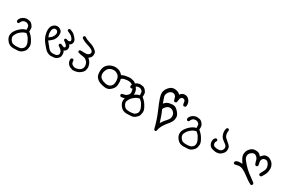

<svg xmlns="http://www.w3.org/2000/svg" viewBox="96 -1533 4326 2934"><g transform="rotate(30 2259.5 -66.0)"><path d="M191.4 282.2Q162.1 281.2 136.7 271Q111.3 260.7 90.8 237.8Q70.3 214.8 57.1 187Q43.9 159.2 47.4 126Q50.8 92.8 68.4 64Q85.9 35.2 111.3 8.8Q136.7 -17.6 167 -37.1Q197.3 -56.6 231.4 -63.5Q232.4 -120.1 218.3 -135.3Q204.1 -150.4 187.5 -157.2Q170.9 -164.1 144 -159.7Q117.2 -155.3 101.6 -134.8Q85.9 -114.3 80.1 -94.7Q70.3 -86.9 56.6 -87.9L43.9 -94.7Q35.2 -105.5 36.1 -121.1Q41 -146.5 62 -168.9Q83 -191.4 112.3 -202.6Q141.6 -213.9 167.5 -210.9Q193.4 -208 211.4 -203.6Q229.5 -199.2 253.4 -172.4Q277.3 -145.5 280.3 -120.1Q283.2 -94.7 280.3 -62.5Q316.4 -33.2 338.9 -4.9Q361.3 23.4 383.3 66.9Q405.3 110.4 400.4 145.5Q395.5 180.7 389.2 198.7Q382.8 216.8 350.6 246.1Q318.4 275.4 276.9 278.8Q235.4 282.2 191.4 282.2ZM300.8 222.7Q333 200.2 339.8 187Q346.7 173.8 349.1 156.7Q351.6 139.6 346.2 117.7Q340.8 95.7 328.6 72.8Q316.4 49.8 305.7 31.2Q294.9 12.7 255.9 -18.6Q228.5 -12.7 210 -4.4Q191.4 3.9 161.6 28.8Q131.8 53.7 121.1 73.2Q110.4 92.8 102.5 109.4Q94.7 126 97.2 143.6Q99.6 161.1 108.4 177.2Q117.2 193.4 132.8 210Q148.4 226.6 175.8 230.5Q203.1 234.4 226.1 233.4Q249 232.4 266.6 230.5Q284.2 228.5 300.8 222.7Z M744.1 97.7Q713.9 93.8 688 80.6Q662.1 67.4 642.1 43.9Q622.1 20.5 603.5 -0.5Q585 -21.5 567.4 -47.4Q549.8 -73.2 537.1 -100.6Q523.4 -132.8 516.6 -168.5Q509.8 -204.1 511.7 -233.9Q513.7 -263.7 522.5 -283.2Q531.2 -302.7 547.9 -318.4Q564.5 -334 585 -340.8Q605.5 -347.7 628.4 -345.7Q651.4 -343.8 675.8 -323.7Q700.2 -303.7 703.1 -278.3Q706.1 -252.9 703.6 -231.9Q701.2 -210.9 693.4 -189.9Q685.5 -168.9 677.2 -156.7Q668.9 -144.5 645.5 -123Q622.1 -101.6 598.6 -86.9Q657.2 -13.7 677.7 10.3Q698.2 34.2 718.3 42.5Q738.3 50.8 762.2 50.3Q786.1 49.8 805.2 46.4Q824.2 43 840.3 27.8Q856.4 12.7 853 -12.7Q849.6 -38.1 834 -55.2Q818.4 -72.3 777.3 -99.6Q770.5 -107.4 771.5 -121.1L777.3 -132.8Q789.1 -141.6 802.7 -138.7Q818.4 -133.8 833.5 -125.5Q848.6 -117.2 857.4 -117.2Q866.2 -117.2 874.5 -126Q882.8 -134.8 873.5 -151.9Q864.3 -168.9 843.8 -183.6Q823.2 -198.2 804.7 -213.9L803.7 -229.5L809.6 -240.2Q819.3 -248 832 -246.1Q854.5 -236.3 870.6 -235.8Q886.7 -235.4 897 -245.6Q907.2 -255.9 901.4 -272Q895.5 -288.1 878.9 -307.6Q862.3 -327.1 837.4 -339.4Q812.5 -351.6 786.1 -363.3Q778.3 -372.1 780.3 -384.8L786.1 -397.5Q795.9 -404.3 808.6 -403.3Q831.1 -395.5 853 -385.7Q875 -376 900.9 -349.6Q926.8 -323.2 940.4 -300.3Q954.1 -277.3 951.2 -254.9Q948.2 -232.4 936 -217.8Q923.8 -203.1 907.2 -194.3Q924.8 -173.8 927.2 -159.2Q929.7 -144.5 927.2 -126Q924.8 -107.4 910.2 -91.8Q895.5 -76.2 879.9 -74.2Q892.6 -53.7 896 -32.2Q899.4 -10.7 896 15.1Q892.6 41 865.2 65.4Q837.9 89.8 807.1 93.8Q776.4 97.7 744.1 97.7ZM605.5 -151.4Q619.1 -160.2 629.4 -172.9Q639.6 -185.5 646.5 -200.7Q653.3 -215.8 657.2 -232.4Q661.1 -249 650.9 -270.5Q640.6 -292 616.2 -294.4Q591.8 -296.9 578.1 -281.2Q564.5 -265.6 561 -246.1Q557.6 -226.6 558.6 -205.6Q559.6 -184.6 564.9 -166Q570.3 -147.5 579.1 -128.9Z M1147.5 118.2Q1124 112.3 1101.6 103Q1079.1 93.8 1063 74.7Q1046.9 55.7 1040 36.1Q1033.2 16.6 1035.2 -8.8Q1036.1 -19.5 1043 -26.4Q1052.7 -35.2 1067.4 -34.2L1080.1 -27.3Q1087.9 -19.5 1085.9 -5.9Q1089.8 33.2 1105 45.4Q1120.1 57.6 1136.2 64.5Q1152.3 71.3 1174.8 68.8Q1197.3 66.4 1222.2 57.6Q1247.1 48.8 1261.7 31.2Q1276.4 13.7 1280.8 -5.4Q1285.2 -24.4 1281.7 -44.9Q1278.3 -65.4 1269.5 -83.5Q1260.7 -101.6 1236.8 -120.6Q1212.9 -139.6 1169.9 -143.6Q1127 -147.5 1088.9 -162.1Q1081.1 -170.9 1082 -184.6L1088.9 -197.3Q1103.5 -207 1124 -203.1Q1169.9 -200.2 1200.2 -202.1Q1230.5 -204.1 1249 -222.7Q1267.6 -241.2 1263.2 -262.7Q1258.8 -284.2 1226.1 -301.8Q1193.4 -319.3 1140.6 -334Q1087.9 -348.6 1040 -380.9Q1033.2 -391.6 1034.2 -405.3L1040 -417Q1048.8 -424.8 1062.5 -423.8Q1112.3 -391.6 1169.4 -376Q1226.6 -360.4 1267.6 -329.6Q1308.6 -298.8 1311.5 -275.4Q1314.5 -252 1311.5 -231.9Q1308.6 -211.9 1294.4 -194.3Q1280.3 -176.8 1262.7 -166Q1304.7 -129.9 1320.8 -89.4Q1336.9 -48.8 1332.5 -18.6Q1328.1 11.7 1321.8 28.8Q1315.4 45.9 1287.1 71.3Q1258.8 96.7 1223.1 107.4Q1187.5 118.2 1147.5 118.2Z M1996.1 104.5Q1985.4 103.5 1977.5 96.7Q1969.7 85.9 1970.7 71.3L1977.5 57.6Q2004.9 50.8 2031.2 43.9Q2057.6 37.1 2078.6 11.7Q2099.6 -13.7 2095.7 -43Q2091.8 -72.3 2083.5 -90.8Q2075.2 -109.4 2057.6 -129.9Q2040 -150.4 2010.7 -159.7Q1981.4 -168.9 1951.7 -165.5Q1921.9 -162.1 1898.9 -157.2Q1876 -152.3 1853.5 -132.8Q1861.3 -105.5 1861.8 -82.5Q1862.3 -59.6 1861.3 -34.7Q1860.4 -9.8 1850.6 12.2Q1840.8 34.2 1813.5 61.5Q1786.1 88.9 1758.8 96.7Q1731.4 104.5 1695.8 99.6Q1660.2 94.7 1620.6 81.1Q1581.1 67.4 1554.2 39.1Q1527.3 10.7 1522 -22.9Q1516.6 -56.6 1518.6 -89.8Q1520.5 -123 1531.2 -149.9Q1542 -176.8 1568.8 -201.7Q1595.7 -226.6 1635.3 -239.3Q1674.8 -252 1708 -248.5Q1741.2 -245.1 1769.5 -232.9Q1797.9 -220.7 1829.1 -185.5Q1857.4 -201.2 1886.2 -208Q1915 -214.8 1943.8 -217.3Q1972.7 -219.7 1997.1 -215.8Q2021.5 -211.9 2042 -204.6Q2062.5 -197.3 2097.7 -159.7Q2132.8 -122.1 2141.6 -88.4Q2150.4 -54.7 2147.5 -26.4Q2144.5 2 2135.7 19Q2127 36.1 2102.1 60.1Q2077.1 84 2051.3 92.8Q2025.4 101.6 1996.1 104.5ZM1745.1 44.9Q1765.6 39.1 1783.2 21.5Q1800.8 3.9 1806.2 -22Q1811.5 -47.9 1810.1 -75.2Q1808.6 -102.5 1800.3 -127Q1792 -151.4 1772 -167.5Q1752 -183.6 1730.5 -190.9Q1709 -198.2 1683.6 -195.8Q1658.2 -193.4 1637.7 -183.6Q1617.2 -173.8 1603 -158.2Q1588.9 -142.6 1578.6 -112.8Q1568.4 -83 1569.3 -62Q1570.3 -41 1577.1 -22.9Q1584 -4.9 1601.6 9.3Q1619.1 23.4 1641.6 32.2Q1664.1 41 1689 45.9Q1713.9 50.8 1745.1 44.9Z M2191.4 282.2Q2162.1 281.2 2136.7 271Q2111.3 260.7 2090.8 237.8Q2070.3 214.8 2057.1 187Q2043.9 159.2 2047.4 126Q2050.8 92.8 2068.4 64Q2085.9 35.2 2111.3 8.8Q2136.7 -17.6 2167 -37.1Q2197.3 -56.6 2231.4 -63.5Q2232.4 -120.1 2218.3 -135.3Q2204.1 -150.4 2187.5 -157.2Q2170.9 -164.1 2144 -159.7Q2117.2 -155.3 2101.6 -134.8Q2085.9 -114.3 2080.1 -94.7Q2070.3 -86.9 2056.6 -87.9L2043.9 -94.7Q2035.2 -105.5 2036.1 -121.1Q2041 -146.5 2062 -168.9Q2083 -191.4 2112.3 -202.6Q2141.6 -213.9 2167.5 -210.9Q2193.4 -208 2211.4 -203.6Q2229.5 -199.2 2253.4 -172.4Q2277.3 -145.5 2280.3 -120.1Q2283.2 -94.7 2280.3 -62.5Q2316.4 -33.2 2338.9 -4.9Q2361.3 23.4 2383.3 66.9Q2405.3 110.4 2400.4 145.5Q2395.5 180.7 2389.2 198.7Q2382.8 216.8 2350.6 246.1Q2318.4 275.4 2276.9 278.8Q2235.4 282.2 2191.4 282.2ZM2300.8 222.7Q2333 200.2 2339.8 187Q2346.7 173.8 2349.1 156.7Q2351.6 139.6 2346.2 117.7Q2340.8 95.7 2328.6 72.8Q2316.4 49.8 2305.7 31.2Q2294.9 12.7 2255.9 -18.6Q2228.5 -12.7 2210 -4.4Q2191.4 3.9 2161.6 28.8Q2131.8 53.7 2121.1 73.2Q2110.4 92.8 2102.5 109.4Q2094.7 126 2097.2 143.6Q2099.6 161.1 2108.4 177.2Q2117.2 193.4 2132.8 210Q2148.4 226.6 2175.8 230.5Q2203.1 234.4 2226.1 233.4Q2249 232.4 2266.6 230.5Q2284.2 228.5 2300.8 222.7Z M2681.6 279.3Q2646.5 134.8 2591.8 7.8Q2537.1 -119.1 2519 -175.3Q2501 -231.4 2502.4 -261.2Q2503.9 -291 2515.6 -316.9Q2527.3 -342.8 2551.3 -369.1Q2575.2 -395.5 2600.6 -404.8Q2626 -414.1 2651.9 -411.6Q2677.7 -409.2 2697.8 -402.8Q2717.8 -396.5 2746.1 -372.1Q2767.6 -398.4 2788.1 -407.7Q2808.6 -417 2838.4 -414.1Q2868.2 -411.1 2893.6 -386.7Q2918.9 -362.3 2926.8 -334.5Q2934.6 -306.6 2930.7 -276.4L2923.8 -260.7Q2913.1 -251 2895.5 -252L2880.9 -260.7Q2871.1 -282.2 2869.6 -307.6Q2868.2 -333 2851.1 -344.7Q2834 -356.4 2817.4 -352.5Q2800.8 -348.6 2790.5 -333.5Q2780.3 -318.4 2779.3 -293.9Q2778.3 -269.5 2769.5 -247.1Q2758.8 -238.3 2742.2 -239.3L2726.6 -247.1Q2715.8 -283.2 2709.5 -305.2Q2703.1 -327.1 2679.7 -340.3Q2656.2 -353.5 2626.5 -343.8Q2596.7 -334 2576.7 -300.3Q2556.6 -266.6 2562.5 -237.8Q2568.4 -209 2579.6 -183.6Q2590.8 -158.2 2599.6 -127Q2632.8 -169.9 2673.8 -179.7Q2714.8 -189.5 2741.7 -189.5Q2768.6 -189.5 2790.5 -178.2Q2812.5 -167 2839.8 -136.7Q2867.2 -106.4 2877 -79.1Q2886.7 -51.8 2879.4 -9.8Q2872.1 32.2 2824.7 87.9Q2777.3 143.6 2753.9 187Q2730.5 230.5 2723.6 279.3Q2706.1 305.7 2681.6 279.3ZM2706.1 153.3Q2743.2 93.8 2783.7 51.8Q2824.2 9.8 2820.3 -36.6Q2816.4 -83 2784.2 -106.9Q2752 -130.9 2720.2 -127.4Q2688.5 -124 2662.6 -97.7Q2636.7 -71.3 2631.8 -49.8Q2656.2 3.9 2672.4 50.3Q2688.5 96.7 2706.1 153.3Z M3191.4 282.2Q3162.1 281.2 3136.7 271Q3111.3 260.7 3090.8 237.8Q3070.3 214.8 3057.1 187Q3043.9 159.2 3047.4 126Q3050.8 92.8 3068.4 64Q3085.9 35.2 3111.3 8.8Q3136.7 -17.6 3167 -37.1Q3197.3 -56.6 3231.4 -63.5Q3232.4 -120.1 3218.3 -135.3Q3204.1 -150.4 3187.5 -157.2Q3170.9 -164.1 3144 -159.7Q3117.2 -155.3 3101.6 -134.8Q3085.9 -114.3 3080.1 -94.7Q3070.3 -86.9 3056.6 -87.9L3043.9 -94.7Q3035.2 -105.5 3036.1 -121.1Q3041 -146.5 3062 -168.9Q3083 -191.4 3112.3 -202.6Q3141.6 -213.9 3167.5 -210.9Q3193.4 -208 3211.4 -203.6Q3229.5 -199.2 3253.4 -172.4Q3277.3 -145.5 3280.3 -120.1Q3283.2 -94.7 3280.3 -62.5Q3316.4 -33.2 3338.9 -4.9Q3361.3 23.4 3383.3 66.9Q3405.3 110.4 3400.4 145.5Q3395.5 180.7 3389.2 198.7Q3382.8 216.8 3350.6 246.1Q3318.4 275.4 3276.9 278.8Q3235.4 282.2 3191.4 282.2ZM3300.8 222.7Q3333 200.2 3339.8 187Q3346.7 173.8 3349.1 156.7Q3351.6 139.6 3346.2 117.7Q3340.8 95.7 3328.6 72.8Q3316.4 49.8 3305.7 31.2Q3294.9 12.7 3255.9 -18.6Q3228.5 -12.7 3210 -4.4Q3191.4 3.9 3161.6 28.8Q3131.8 53.7 3121.1 73.2Q3110.4 92.8 3102.5 109.4Q3094.7 126 3097.2 143.6Q3099.6 161.1 3108.4 177.2Q3117.2 193.4 3132.8 210Q3148.4 226.6 3175.8 230.5Q3203.1 234.4 3226.1 233.4Q3249 232.4 3266.6 230.5Q3284.2 228.5 3300.8 222.7Z M3662.1 109.4Q3634.8 103.5 3607.9 98.1Q3581.1 92.8 3561.5 70.8Q3542 48.8 3537.1 27.8Q3532.2 6.8 3534.2 -19.5Q3536.1 -45.9 3555.7 -67.4Q3566.4 -77.1 3581.1 -75.2L3593.8 -69.3Q3601.6 -59.6 3600.6 -45.9Q3585 -23.4 3584.5 -4.4Q3584 14.6 3592.8 29.3Q3601.6 43.9 3624 50.3Q3646.5 56.6 3671.4 56.6Q3696.3 56.6 3712.4 51.8Q3728.5 46.9 3739.3 33.7Q3750 20.5 3755.9 5.4Q3761.7 -9.8 3758.3 -28.3Q3754.9 -46.9 3734.9 -64Q3714.8 -81.1 3686.5 -100.6Q3658.2 -120.1 3644 -146.5Q3629.9 -172.9 3625 -198.2Q3620.1 -223.6 3622.1 -248Q3624 -272.5 3632.8 -290Q3642.6 -299.8 3657.2 -298.8L3669.9 -291Q3678.7 -280.3 3675.8 -264.6Q3670.9 -241.2 3674.3 -218.3Q3677.7 -195.3 3686.5 -177.2Q3695.3 -159.2 3724.1 -136.7Q3752.9 -114.3 3777.8 -89.8Q3802.7 -65.4 3806.6 -43.9Q3810.5 -22.5 3808.6 -2.4Q3806.6 17.6 3799.3 33.2Q3792 48.8 3768.1 72.8Q3744.1 96.7 3717.8 103.5Q3691.4 110.4 3662.1 109.4Z M4380.9 275.4Q4344.7 257.8 4311.5 235.4Q4278.3 212.9 4241.7 184.1Q4205.1 155.3 4160.2 132.3Q4115.2 109.4 4075.7 115.7Q4036.1 122.1 4011.7 128.9L3997.1 122.1Q3989.3 112.3 3990.2 97.7L3999 81.1Q4020.5 65.4 4046.9 62Q4073.2 58.6 4112.3 61.5Q4086.9 25.4 4068.4 -10.3Q4049.8 -45.9 4051.8 -81.1Q4053.7 -116.2 4065.4 -139.2Q4077.1 -162.1 4099.6 -184.6Q4122.1 -207 4147.9 -214.4Q4173.8 -221.7 4213.9 -217.3Q4253.9 -212.9 4286.1 -169.9Q4328.1 -216.8 4349.6 -223.1Q4371.1 -229.5 4393.1 -228Q4415 -226.6 4431.6 -218.3Q4448.2 -210 4469.2 -193.4Q4490.2 -176.8 4503.4 -149.4Q4516.6 -122.1 4518.6 -101.1Q4520.5 -80.1 4516.6 -45.4Q4512.7 -10.7 4496.6 20Q4480.5 50.8 4462.9 79.1Q4451.2 88.9 4435.5 87.9L4421.9 81.1Q4413.1 71.3 4415 55.7Q4435.5 19.5 4453.1 -16.6Q4470.7 -52.7 4463.4 -88.4Q4456.1 -124 4435.1 -148.9Q4414.1 -173.8 4384.8 -171.9Q4355.5 -169.9 4343.3 -155.8Q4331.1 -141.6 4326.2 -124Q4321.3 -106.4 4328.1 -84.5Q4335 -62.5 4335.9 -35.2L4329.1 -21.5Q4319.3 -12.7 4304.7 -14.6L4291 -21.5Q4274.4 -51.8 4268.1 -86.4Q4261.7 -121.1 4234.4 -144.5Q4207 -168 4179.7 -162.1Q4152.3 -156.2 4130.4 -132.3Q4108.4 -108.4 4107.4 -78.6Q4106.4 -48.8 4122.1 -25.4Q4137.7 -2 4180.7 46.4Q4223.6 94.7 4271 131.3Q4318.4 168 4401.4 228.5Q4409.2 238.3 4408.2 253.9L4401.4 267.6Q4391.6 274.4 4380.9 275.4Z"/></g></svg>

Font: NaikaiFont
Style: Regular
Weight: 400
Version: Version 1.67